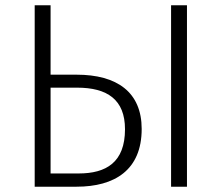

<svg xmlns="http://www.w3.org/2000/svg" viewBox="-20 -705 837 725"><path d="M269 -423H171V-685H111V0H269C413 0 515 -63 515 -218C515 -357 422 -423 269 -423ZM626 -685V0H686V-685ZM277 -50H171V-374H271C385 -374 452 -329 452 -217C452 -92 381 -50 277 -50Z"/></svg>

Font: FiraGO Light
Style: Regular
Weight: 300
Designer: bBox Type
Foundry: bBox Type GmbH
Version: Version 1.001;PS 001.001;hotconv 1.0.88;makeotf.lib2.5.64775